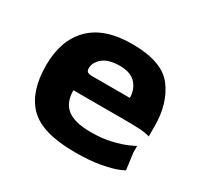

<svg xmlns="http://www.w3.org/2000/svg" viewBox="-111 -617 797 765"><g transform="rotate(30 288.0 -234.0)"><path d="M536 -238V-191Q536 -193 513 -197Q490 -201 416 -201H184Q184 -145 218 -118Q252 -91 327 -91Q379 -91 420.5 -101Q462 -111 488.5 -123Q515 -135 515 -136V-106L525 -30Q525 -28 500.5 -18Q476 -8 428.5 1Q381 10 312 10Q161 10 100.5 -51Q40 -112 40 -233Q40 -349 104.5 -413.5Q169 -478 296 -478Q434 -478 485 -410.5Q536 -343 536 -238ZM369 -287H394Q394 -325 370.5 -351.5Q347 -378 296 -378Q245 -378 219 -356.5Q193 -335 193 -307Q193 -296 199.5 -291.5Q206 -287 221 -287Z"/></g></svg>

Font: Red Rose Bold
Style: Regular
Weight: 700
Designer: jaikishan Patel
Version: Version 1.000